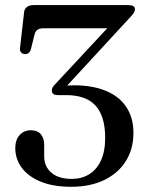

<svg xmlns="http://www.w3.org/2000/svg" viewBox="-20 -720 576 754"><path d="M229.5 -368.5 219.5 -381.5Q226 -382.5 234.2 -383.2Q242.5 -384 251.5 -384.5Q260.5 -385 269.5 -385Q343.5 -385 396 -363.2Q448.5 -341.5 476.2 -299.5Q504 -257.5 504 -198Q504 -134.5 473.8 -86.8Q443.5 -39 388.8 -12.8Q334 13.5 260 13.5Q188.5 13.5 139.5 -6.8Q90.5 -27 65.2 -61.5Q40 -96 40 -138.5Q40 -171 57.2 -189.8Q74.5 -208.5 101 -208.5Q127 -208.5 140.2 -193Q153.5 -177.5 153.5 -151V-106.5Q153.5 -66 181.8 -41.8Q210 -17.5 262.5 -17.5Q300.5 -17.5 330 -35.5Q359.5 -53.5 376.2 -89.2Q393 -125 393 -178.5Q393 -264 355.2 -305.2Q317.5 -346.5 239.5 -346.5H207.5Q195 -346.5 189.2 -351.2Q183.5 -356 183.5 -365Q183.5 -371.5 187.2 -377.8Q191 -384 201.5 -394.5L430.5 -640.5L434 -609H151.5Q136 -609 127.5 -603.2Q119 -597.5 115.5 -584L101 -525.5Q99 -517.5 93.2 -512.5Q87.5 -507.5 78 -507.5Q69 -508 63.2 -513.8Q57.5 -519.5 58.5 -531L74.5 -671Q75.5 -684.5 85.2 -692.2Q95 -700 112.5 -700H482.5Q497 -700 503.5 -696Q510 -692 510 -683.5Q510 -677 505.2 -669.2Q500.5 -661.5 485 -645.5Z"/></svg>

Font: Fraunces 28pt
Style: Regular
Weight: 400
Version: Version 1.000;[b76b70a41]